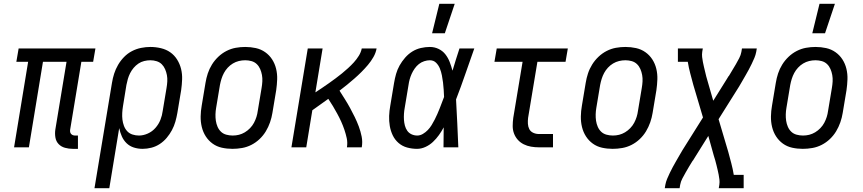

<svg xmlns="http://www.w3.org/2000/svg" viewBox="-20 -775 4540 1010"><path d="M363 8Q342 8 322 2.5Q302 -3 288.5 -17Q275 -31 271.5 -51.5Q268 -72 271 -93L330 -450H206L132 0H54L128 -450H66L78 -520H482L470 -450H408L349 -93Q348 -87 349 -81Q350 -75 354 -70.5Q358 -66 363.5 -64Q369 -62 375 -62H390V8Z M477 215 569 -339Q573 -364 580.5 -387.5Q588 -411 601 -433.5Q614 -456 632.5 -475Q651 -494 674 -506Q697 -518 722 -523Q747 -528 771 -528Q799 -528 826.5 -521.5Q854 -515 875.5 -500Q897 -485 911.5 -462Q926 -439 932.5 -412.5Q939 -386 938 -357.5Q937 -329 933 -301L913 -181Q909 -158 902.5 -135Q896 -112 884.5 -90.5Q873 -69 857 -50Q841 -31 820.5 -17.5Q800 -4 776.5 2Q753 8 730 8Q706 8 684 1Q662 -6 646 -21.5Q630 -37 621 -57.5Q612 -78 607 -101L555 215ZM711 -62Q734 -62 757.5 -72.5Q781 -83 798 -102.5Q815 -122 824 -145Q833 -168 836 -192L856 -312Q859 -329 860 -346.5Q861 -364 858 -380Q855 -396 848.5 -411Q842 -426 831 -437Q820 -448 804 -453Q788 -458 771 -458Q755 -458 738.5 -454Q722 -450 708 -440.5Q694 -431 683 -418Q672 -405 664.5 -390Q657 -375 652.5 -359.5Q648 -344 645 -328L627 -217Q624 -199 623 -181Q622 -163 624 -146Q626 -129 632 -113Q638 -97 649 -85Q660 -73 676.5 -67.5Q693 -62 711 -62Z M1203 8Q1174 8 1147 2Q1120 -4 1098.5 -19.5Q1077 -35 1062.5 -57.5Q1048 -80 1041.5 -107Q1035 -134 1035.5 -162.5Q1036 -191 1041 -219L1061 -339Q1065 -364 1073 -388.5Q1081 -413 1095 -435.5Q1109 -458 1128.5 -476.5Q1148 -495 1171.5 -507Q1195 -519 1220 -523.5Q1245 -528 1270 -528Q1299 -528 1326 -522Q1353 -516 1375 -500.5Q1397 -485 1411.5 -462.5Q1426 -440 1432.5 -413Q1439 -386 1438 -357.5Q1437 -329 1433 -301L1413 -181Q1409 -156 1400.5 -131.5Q1392 -107 1378.5 -84.5Q1365 -62 1345.5 -43.5Q1326 -25 1302.5 -13Q1279 -1 1253.5 3.5Q1228 8 1203 8ZM1204 -62Q1221 -62 1237 -66Q1253 -70 1268 -79Q1283 -88 1295.5 -101Q1308 -114 1316 -129Q1324 -144 1329 -160Q1334 -176 1336 -192L1356 -312Q1359 -329 1360 -346.5Q1361 -364 1358 -380.5Q1355 -397 1348.5 -412Q1342 -427 1330.5 -438Q1319 -449 1303 -453.5Q1287 -458 1270 -458Q1253 -458 1236.5 -454Q1220 -450 1205 -441Q1190 -432 1178 -419Q1166 -406 1158 -391Q1150 -376 1145 -360Q1140 -344 1137 -328L1117 -208Q1114 -191 1113.5 -173.5Q1113 -156 1115.5 -139.5Q1118 -123 1124.5 -108Q1131 -93 1142.5 -82Q1154 -71 1170.5 -66.5Q1187 -62 1204 -62Z M1513 0 1599 -520H1677L1639 -289Q1657 -301 1675 -313Q1693 -325 1710.5 -337.5Q1728 -350 1745 -362.5Q1762 -375 1778.5 -388.5Q1795 -402 1811 -416.5Q1827 -431 1841.5 -447Q1856 -463 1867.5 -481.5Q1879 -500 1883 -520H1961Q1957 -497 1944.5 -475Q1932 -453 1915.5 -433.5Q1899 -414 1881 -396Q1863 -378 1844 -361.5Q1825 -345 1805.5 -329Q1786 -313 1766 -298Q1780 -276 1794.5 -253Q1809 -230 1821.5 -207Q1834 -184 1846 -159.5Q1858 -135 1867.5 -109.5Q1877 -84 1882.5 -56.5Q1888 -29 1883 0H1805Q1809 -25 1804 -48Q1799 -71 1791.5 -93Q1784 -115 1774.5 -136Q1765 -157 1754 -177Q1743 -197 1731.5 -216.5Q1720 -236 1707 -255Q1686 -240 1665 -225Q1644 -210 1623 -195L1591 0Z M2174 8Q2147 8 2121.5 1Q2096 -6 2076.5 -23Q2057 -40 2046 -63Q2035 -86 2030.5 -112Q2026 -138 2027 -165Q2028 -192 2033 -219L2053 -339Q2057 -363 2063.5 -386Q2070 -409 2082 -430.5Q2094 -452 2111 -471.5Q2128 -491 2149 -504Q2170 -517 2194 -522.5Q2218 -528 2241 -528Q2266 -528 2287.5 -517.5Q2309 -507 2323 -489Q2337 -471 2345.5 -449Q2354 -427 2360 -404L2361 -405Q2370 -434 2378.5 -462.5Q2387 -491 2397 -520H2475Q2451 -453 2428 -386Q2405 -319 2379 -252Q2383 -189 2385.5 -126Q2388 -63 2391 0H2313Q2313 -26 2313.5 -52.5Q2314 -79 2314 -105Q2303 -84 2289 -64.5Q2275 -45 2257.5 -28.5Q2240 -12 2218 -2Q2196 8 2174 8ZM2175 -62Q2190 -62 2204.5 -70.5Q2219 -79 2230.5 -91Q2242 -103 2250.5 -117Q2259 -131 2266.5 -145.5Q2274 -160 2280.5 -175Q2287 -190 2293 -205Q2299 -220 2304.5 -235Q2310 -250 2316 -265Q2315 -284 2314 -303Q2313 -322 2310.5 -341Q2308 -360 2304.5 -378.5Q2301 -397 2294 -414.5Q2287 -432 2274 -445Q2261 -458 2241 -458Q2227 -458 2211.5 -453Q2196 -448 2183.5 -438Q2171 -428 2161.5 -414.5Q2152 -401 2145.5 -386.5Q2139 -372 2135 -357.5Q2131 -343 2129 -328L2109 -208Q2106 -192 2105 -176Q2104 -160 2105 -144.5Q2106 -129 2110 -114Q2114 -99 2122.5 -87Q2131 -75 2145 -68.5Q2159 -62 2175 -62ZM2253 -600 2291 -755H2372L2320 -600Z M2815 0Q2794 0 2773.5 -3.5Q2753 -7 2735 -16Q2717 -25 2704 -39.5Q2691 -54 2684 -72.5Q2677 -91 2677 -112Q2677 -133 2680 -155L2729 -450H2581L2593 -520H2967L2955 -450H2807L2758 -155Q2756 -139 2757 -123.5Q2758 -108 2764.5 -95.5Q2771 -83 2785 -76.5Q2799 -70 2815 -70H2889V0Z M3203 8Q3174 8 3147 2Q3120 -4 3098.5 -19.5Q3077 -35 3062.5 -57.5Q3048 -80 3041.5 -107Q3035 -134 3035.5 -162.5Q3036 -191 3041 -219L3061 -339Q3065 -364 3073 -388.5Q3081 -413 3095 -435.5Q3109 -458 3128.5 -476.5Q3148 -495 3171.5 -507Q3195 -519 3220 -523.5Q3245 -528 3270 -528Q3299 -528 3326 -522Q3353 -516 3375 -500.5Q3397 -485 3411.5 -462.5Q3426 -440 3432.5 -413Q3439 -386 3438 -357.5Q3437 -329 3433 -301L3413 -181Q3409 -156 3400.5 -131.5Q3392 -107 3378.5 -84.5Q3365 -62 3345.5 -43.5Q3326 -25 3302.5 -13Q3279 -1 3253.5 3.5Q3228 8 3203 8ZM3204 -62Q3221 -62 3237 -66Q3253 -70 3268 -79Q3283 -88 3295.5 -101Q3308 -114 3316 -129Q3324 -144 3329 -160Q3334 -176 3336 -192L3356 -312Q3359 -329 3360 -346.5Q3361 -364 3358 -380.5Q3355 -397 3348.5 -412Q3342 -427 3330.5 -438Q3319 -449 3303 -453.5Q3287 -458 3270 -458Q3253 -458 3236.5 -454Q3220 -450 3205 -441Q3190 -432 3178 -419Q3166 -406 3158 -391Q3150 -376 3145 -360Q3140 -344 3137 -328L3117 -208Q3114 -191 3113.5 -173.5Q3113 -156 3115.5 -139.5Q3118 -123 3124.5 -108Q3131 -93 3142.5 -82Q3154 -71 3170.5 -66.5Q3187 -62 3204 -62Z M3477 215 3480 197Q3483 181 3489.5 165.5Q3496 150 3503.5 134.5Q3511 119 3519 104Q3527 89 3535.5 74.5Q3544 60 3552.5 45Q3561 30 3570 15L3678 -157L3627 -329Q3619 -359 3611 -389Q3603 -419 3598 -450H3546V-520H3677L3674 -502Q3672 -488 3673.5 -475Q3675 -462 3677.5 -449Q3680 -436 3683 -423.5Q3686 -411 3689 -398.5Q3692 -386 3695 -373.5Q3698 -361 3702 -349L3732 -245L3802 -357Q3805 -362 3807.5 -366Q3810 -370 3813 -375H3814Q3823 -391 3832.5 -406Q3842 -421 3851 -437Q3860 -453 3868.5 -469Q3877 -485 3880 -502L3883 -520H3961L3958 -502Q3955 -486 3948.5 -470.5Q3942 -455 3934.5 -439.5Q3927 -424 3919 -409Q3911 -394 3902.5 -379.5Q3894 -365 3885.5 -350Q3877 -335 3868 -320L3760 -148L3811 24Q3819 54 3827 84Q3835 114 3840 145H3892V215H3761L3764 197Q3766 183 3764.5 170Q3763 157 3760.5 144Q3758 131 3755 118.5Q3752 106 3749 93.5Q3746 81 3742.5 68.5Q3739 56 3735 44L3706 -60L3636 52Q3633 57 3630.5 61Q3628 65 3625 70H3624Q3614 86 3605 101Q3596 116 3587 132Q3578 148 3569.5 164Q3561 180 3558 197L3555 215Z M4203 8Q4174 8 4147 2Q4120 -4 4098.5 -19.5Q4077 -35 4062.5 -57.5Q4048 -80 4041.5 -107Q4035 -134 4035.5 -162.5Q4036 -191 4041 -219L4061 -339Q4065 -364 4073 -388.5Q4081 -413 4095 -435.5Q4109 -458 4128.5 -476.5Q4148 -495 4171.5 -507Q4195 -519 4220 -523.5Q4245 -528 4270 -528Q4299 -528 4326 -522Q4353 -516 4375 -500.5Q4397 -485 4411.5 -462.5Q4426 -440 4432.5 -413Q4439 -386 4438 -357.5Q4437 -329 4433 -301L4413 -181Q4409 -156 4400.5 -131.5Q4392 -107 4378.5 -84.5Q4365 -62 4345.5 -43.5Q4326 -25 4302.5 -13Q4279 -1 4253.5 3.5Q4228 8 4203 8ZM4204 -62Q4221 -62 4237 -66Q4253 -70 4268 -79Q4283 -88 4295.5 -101Q4308 -114 4316 -129Q4324 -144 4329 -160Q4334 -176 4336 -192L4356 -312Q4359 -329 4360 -346.5Q4361 -364 4358 -380.5Q4355 -397 4348.5 -412Q4342 -427 4330.5 -438Q4319 -449 4303 -453.5Q4287 -458 4270 -458Q4253 -458 4236.5 -454Q4220 -450 4205 -441Q4190 -432 4178 -419Q4166 -406 4158 -391Q4150 -376 4145 -360Q4140 -344 4137 -328L4117 -208Q4114 -191 4113.5 -173.5Q4113 -156 4115.5 -139.5Q4118 -123 4124.5 -108Q4131 -93 4142.5 -82Q4154 -71 4170.5 -66.5Q4187 -62 4204 -62ZM4253 -600 4291 -755H4372L4320 -600Z"/></svg>

Font: Iosevka Curly Slab
Style: Italic
Weight: 400
Italic angle: -9°
Monospace: yes
Designer: Belleve Invis
Foundry: Belleve Invis
Version: Version 22.1.2; ttfautohint (v1.8.4)